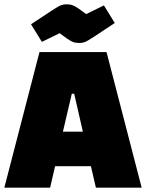

<svg xmlns="http://www.w3.org/2000/svg" viewBox="-32 -865 673 885"><path d="M199 0H-12L150 -625H459L621 0H410L387 -99H222ZM299 -433 258 -258H350L310 -433ZM447 -840 497 -759Q378 -679 363.5 -673Q349 -667 335 -667Q321 -667 312.5 -669Q304 -671 294 -676.5Q284 -682 278.5 -686Q273 -690 260.5 -699Q248 -708 243 -712L161 -672L111 -753Q230 -833 244.5 -839Q259 -845 273 -845Q287 -845 295.5 -843Q304 -841 314 -835.5Q324 -830 329.5 -826Q335 -822 347.5 -813Q360 -804 365 -800Z"/></svg>

Font: Myanmar Thuriya
Style: Regular
Weight: 400
Designer: Danh Hong
Foundry: Google Inc.
Version: Version 2.00 November 23, 2015